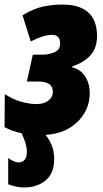

<svg xmlns="http://www.w3.org/2000/svg" viewBox="-32 -583 453 843"><path d="M145 10Q246 10 304 -44Q362 -98 362 -174Q362 -215 342.5 -246.5Q323 -278 285 -287L286 -292Q336 -308 365 -340Q394 -372 394 -424Q394 -563 241 -563Q200 -563 158.5 -554.5Q117 -546 67 -516L103 -401Q160 -430 196 -430Q232 -430 232 -392Q232 -365 208 -354Q184 -343 155 -343H112L86 -225H137Q200 -225 200 -180Q200 -156 180 -141Q160 -126 129 -126Q99 -126 62 -136Q25 -146 -11 -170L-12 -25Q22 -6 63 2Q104 10 145 10ZM74 240Q131 240 168.5 209Q206 178 206 115Q206 79 193 50Q180 21 160 0H62Q71 19 78.5 41.5Q86 64 86 84Q86 130 48 130Q32 130 4 111V226Q40 240 74 240Z"/></svg>

Font: Noto Sans Display Condensed Black
Style: Italic
Weight: 900
Width: 3
Italic angle: -192°
Designer: Monotype Design Team
Foundry: Monotype Imaging Inc.
Version: Version 1.900